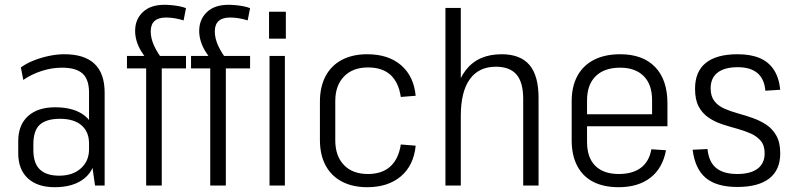

<svg xmlns="http://www.w3.org/2000/svg" viewBox="-20 -773 3315 800"><path d="M351 -175V-387Q351 -442 324 -466.5Q297 -491 238 -491Q196 -491 154 -477.5Q112 -464 77 -440L67 -492Q90 -509 120.5 -521Q151 -533 184 -540Q217 -547 248 -547Q332 -547 374 -507Q416 -467 416 -387V0H376ZM208 7Q136 7 96 -30Q56 -67 56 -134V-185Q56 -252 96.5 -289Q137 -326 210 -326Q289 -326 333.5 -290.5Q378 -255 378 -188V-136Q378 -68 332.5 -30.5Q287 7 208 7ZM227 -41Q283 -41 317 -71.5Q351 -102 351 -151V-175Q351 -224 319.5 -251Q288 -278 230 -278Q174 -278 146.5 -254Q119 -230 119 -171V-148Q119 -93 146 -67Q173 -41 227 -41Z M589 -488H509V-540H612L597 -520Q580 -540 567.5 -561Q555 -582 549 -603Q543 -624 543 -644Q543 -692 575 -722.5Q607 -753 665 -753Q679 -753 695 -751.5Q711 -750 727 -747Q743 -744 755 -739L745 -688Q726 -694 707.5 -697Q689 -700 672 -700Q640 -700 624 -685.5Q608 -671 608 -642Q608 -613 622.5 -581.5Q637 -550 665 -515L620 -540H755V-488H654V0H589ZM856 -488H776V-540H879L864 -520Q847 -540 834.5 -561Q822 -582 816 -603Q810 -624 810 -644Q810 -692 842 -722.5Q874 -753 932 -753Q946 -753 962 -751.5Q978 -750 994 -747Q1010 -744 1022 -739L1012 -688Q993 -694 974.5 -697Q956 -700 939 -700Q907 -700 891 -685.5Q875 -671 875 -642Q875 -613 889.5 -581.5Q904 -550 932 -515L887 -540H1022V-488H921V0H856ZM1167 -540V0H1103V-540ZM1171 -724V-612H1101V-724Z M1510 7Q1449 7 1404.5 -16.5Q1360 -40 1336.5 -84Q1313 -128 1313 -190V-350Q1313 -411 1336.5 -455.5Q1360 -500 1404.5 -523.5Q1449 -547 1510 -547Q1598 -547 1651 -501.5Q1704 -456 1712 -374L1650 -369Q1641 -430 1607 -461Q1573 -492 1513 -492Q1450 -492 1413.5 -454.5Q1377 -417 1377 -352V-188Q1377 -123 1413 -85.5Q1449 -48 1513 -48Q1572 -48 1606.5 -79.5Q1641 -111 1650 -171L1712 -166Q1704 -84 1650.5 -38.5Q1597 7 1510 7Z M2160 -361Q2160 -430 2132 -462.5Q2104 -495 2046 -495Q1975 -495 1937.5 -443Q1900 -391 1900 -290L1869 -224V-285Q1869 -414 1920.5 -480.5Q1972 -547 2070 -547Q2148 -547 2186 -502.5Q2224 -458 2224 -365V0H2160ZM1836 -740H1900V-359V0H1836Z M2558 7Q2495 7 2451.5 -15.5Q2408 -38 2385 -82Q2362 -126 2362 -189V-351Q2362 -413 2386 -457Q2410 -501 2455.5 -524Q2501 -547 2564 -547Q2658 -547 2709.5 -494Q2761 -441 2761 -342V-247H2414V-297H2708L2697 -270V-356Q2697 -421 2662 -456Q2627 -491 2564 -491Q2498 -491 2462 -455.5Q2426 -420 2426 -355V-182Q2426 -116 2460.5 -82Q2495 -48 2558 -48Q2616 -48 2650.5 -74Q2685 -100 2694 -151L2755 -147Q2741 -72 2690 -32.5Q2639 7 2558 7Z M3052 6Q2966 6 2921 -31.5Q2876 -69 2866 -149L2928 -152Q2933 -99 2963.5 -73.5Q2994 -48 3052 -48Q3107 -48 3136.5 -70Q3166 -92 3166 -134Q3166 -167 3150 -186Q3134 -205 3108.5 -216.5Q3083 -228 3052 -236.5Q3021 -245 2990 -255Q2959 -265 2933 -282.5Q2907 -300 2891.5 -328.5Q2876 -357 2876 -403Q2876 -475 2921 -511Q2966 -547 3053 -547Q3108 -547 3145.5 -531Q3183 -515 3204.5 -482Q3226 -449 3231 -399L3169 -395Q3165 -444 3136 -468.5Q3107 -493 3054 -493Q2999 -493 2970 -470.5Q2941 -448 2941 -405Q2941 -372 2956.5 -352Q2972 -332 2998 -320.5Q3024 -309 3055 -300.5Q3086 -292 3117 -281Q3148 -270 3173.5 -253Q3199 -236 3215 -207.5Q3231 -179 3231 -134Q3231 -65 3185.5 -29.5Q3140 6 3052 6Z"/></svg>

Font: Pathway Extreme SemiCondensed ExtraLight
Style: Regular
Weight: 250
Width: 4
Version: Version 1.001;gftools[0.9.26]